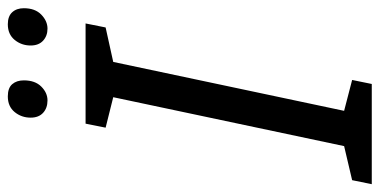

<svg xmlns="http://www.w3.org/2000/svg" viewBox="-274 -694 948 479"><g transform="rotate(-90 199.5 -454.0)"><path d="M-20 0 -10 -49 75 -69 197 -645 121 -664 131 -714H381L371 -664L285 -645L163 -69L240 -49L230 0ZM368 -809Q350 -809 338 -820Q326 -831 326 -851Q326 -874 340 -891Q354 -908 379 -908Q399 -908 409 -897Q419 -886 419 -868Q419 -840 403 -824.5Q387 -809 368 -809ZM189 -809Q170 -809 158 -820Q146 -831 146 -851Q146 -874 160 -891Q174 -908 199 -908Q220 -908 229.5 -897Q239 -886 239 -868Q239 -840 223.5 -824.5Q208 -809 189 -809Z"/></g></svg>

Font: BC Sans
Style: Italic
Weight: 400
Italic angle: -12°
Designer: Monotype Design Team
Designer: Province of B.C.
Foundry: Monotype Imaging Inc.
Version: Version 2.000;GOOG;noto-source:20170915:90ef993387c0